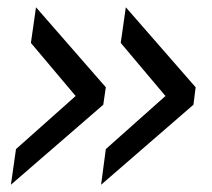

<svg xmlns="http://www.w3.org/2000/svg" viewBox="-20 -508 583 528"><path d="M10 0 264 -220 271 -268 79 -488 65 -390 188 -244 24 -98ZM258 0 512 -220 518 -268 326 -488 312 -390 435 -244 271 -98Z"/></svg>

Font: Mohave
Style: Italic
Weight: 400
Italic angle: -8°
Designer: Gumpita Rahayu
Foundry: Tokotype
Version: Version 2.002;PS 002.002;hotconv 1.0.88;makeotf.lib2.5.64775